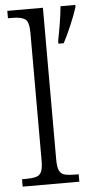

<svg xmlns="http://www.w3.org/2000/svg" viewBox="-54 -793 412 827"><g transform="rotate(-5 152.0 -380.0)"><path d="M10 0V-32H26Q54 -32 70.5 -36.5Q87 -41 94 -56.5Q101 -72 101 -105V-656Q101 -705 84 -716.5Q67 -728 30 -728H10V-760H164V-105Q164 -72 171 -56.5Q178 -41 194.5 -36.5Q211 -32 240 -32H255V0ZM217 -612Q224 -647 230.5 -686.5Q237 -726 240 -760H304V-751Q294 -719 275.5 -675.5Q257 -632 240 -600H217Z"/></g></svg>

Font: Noto Serif Tamil SemiCondensed Light
Style: Italic
Weight: 300
Width: 4
Italic angle: -12°
Designer: Indian Type Foundry, Tom Grace, and the Monotype Design Team
Foundry: Monotype Imaging Inc.
Version: Version 2.003; ttfautohint (v1.8.4.7-5d5b)